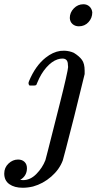

<svg xmlns="http://www.w3.org/2000/svg" viewBox="-32 -681 464 905"><path d="M297 -596Q297 -622 316 -641.5Q335 -661 361 -661Q378 -661 389.5 -650.5Q401 -640 403 -623Q403 -596 385 -576.5Q367 -557 340 -557Q322 -557 310 -567.5Q298 -578 297 -596ZM288 -376Q288 -405 262 -405Q251 -405 239 -401Q212 -392 186.5 -363Q161 -334 144 -292Q143 -289 141 -285Q139 -281 139 -280.5Q139 -280 136 -279Q133 -278 130.5 -278Q128 -278 121 -278H107Q99 -286 105 -299Q135 -371 183 -409Q217 -436 252 -441Q253 -441 260 -441.5Q267 -442 272 -442Q296 -441 316 -432Q342 -416 354.5 -398.5Q367 -381 367 -348V-332L318 -133Q267 67 264 75Q248 118 209.5 151.5Q171 185 124 198Q99 204 75 204Q36 204 12 187Q-12 170 -12 137Q-12 109 8 90Q28 71 53 71Q72 71 83.5 82Q95 93 95 112Q95 148 63 167Q68 168 77 168Q111 168 139.5 139Q168 110 182 74L193 32Q204 -11 219.5 -72.5Q235 -134 251 -197Q267 -260 278 -308.5Q289 -357 289 -365Q289 -372 288 -376Z"/></svg>

Font: MathJax_Math
Style: Regular
Weight: 400
Version: Version 1.1